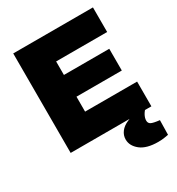

<svg xmlns="http://www.w3.org/2000/svg" viewBox="-211 -831 1078 1170"><g transform="rotate(-30 328.5 -245.5)"><path d="M61 0V-700H622V-527H263V-432H582V-279H263V-174H629V0ZM558 209Q476 209 434 175.5Q392 142 392 97Q392 68 410 44Q428 20 461 6L533 -24H602V-18Q581 0 569.5 20.5Q558 41 558 60Q558 78 572.5 86Q587 94 632 99L630 201Q623 202 603.5 205.5Q584 209 558 209Z"/></g></svg>

Font: REM ExtraBold
Style: Regular
Weight: 800
Designer: Octavio Pardo
Foundry: Ashler Design
Version: Version 1.005;gftools[0.9.28]